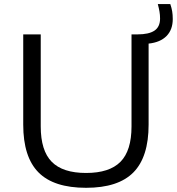

<svg xmlns="http://www.w3.org/2000/svg" viewBox="-20 -908 864 938"><path d="M93.5 -299V-740H179V-290.5Q179 -172 232.8 -117.5Q286.5 -63 400.5 -63Q514.5 -63 568.5 -117.5Q622.5 -172 622.5 -290.5V-740H652Q707.5 -740 734.8 -758.5Q762 -777 762 -817.5Q762 -835 759.2 -851.2Q756.5 -867.5 751 -888H812Q818.5 -869 821.2 -852.5Q824 -836 824 -815Q824 -763 793.5 -732Q763 -701 706 -695V-299Q706 -141 631.8 -65.8Q557.5 9.5 400.5 9.5Q242.5 9.5 168 -65.8Q93.5 -141 93.5 -299Z"/></svg>

Font: Encode Sans Expanded
Style: Regular
Weight: 400
Width: 7
Designer: Multiple Designers
Foundry: Impallari Type
Version: Version 2.000